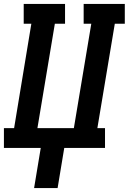

<svg xmlns="http://www.w3.org/2000/svg" viewBox="-24 -755 657 980"><path d="M150 205 184 0H-4V-101H48L136 -634H97V-735H308V-634H256L167 -101H353L442 -634H403V-735H613V-634H562L473 -101H512V0H304L270 205Z"/></svg>

Font: Iosevka Slab Extended Oblique
Style: Bold
Weight: 700
Width: 7
Italic angle: -9°
Monospace: yes
Designer: Belleve Invis
Foundry: Belleve Invis
Version: Version 11.1.1; ttfautohint (v1.8.3)